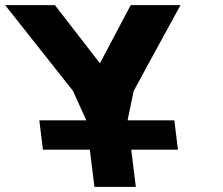

<svg xmlns="http://www.w3.org/2000/svg" viewBox="-47 -723 862 741"><path d="M118.7 -145.5H299.7L317.4 -1.9H477.2L459.5 -145.5H639.7L625.9 -258.6H445.7L445.5 -259.4L469.1 -372.5L649.5 -703.1H457.4L338.7 -478.7L165 -703.1H-27.1L234.5 -372.5L285.7 -259.4L285.9 -258.6H104.8Z"/></svg>

Font: Hussar
Style: BdOpOblOne
Weight: 700
Foundry: Cannot Into Space Fonts
Version: Version 2.00